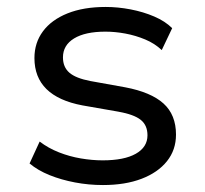

<svg xmlns="http://www.w3.org/2000/svg" viewBox="-20 -523 588 552"><path d="M276 9Q235 9 195.5 1.5Q156 -6 122.5 -19.5Q89 -33 65 -53L94 -116Q119 -97 149.5 -85Q180 -73 212.5 -67.5Q245 -62 275 -62Q337 -62 370.5 -81Q404 -100 404 -134Q404 -163 384.5 -178.5Q365 -194 320 -202L217 -220Q148 -233 113.5 -267Q79 -301 79 -356Q79 -400 103.5 -433Q128 -466 174 -484.5Q220 -503 284 -503Q319 -503 355.5 -496Q392 -489 423.5 -475.5Q455 -462 475 -442L445 -379Q425 -398 397.5 -409.5Q370 -421 340.5 -426.5Q311 -432 283 -432Q225 -432 193 -412.5Q161 -393 161 -358Q161 -330 179.5 -314Q198 -298 240 -290L340 -272Q414 -258 450 -225.5Q486 -193 486 -136Q486 -92 460 -59.5Q434 -27 387 -9Q340 9 276 9Z"/></svg>

Font: Nunito Sans 8pt
Style: Regular
Weight: 400
Version: Version 3.101;gftools[0.9.27]